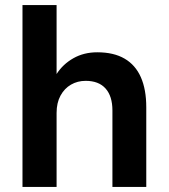

<svg xmlns="http://www.w3.org/2000/svg" viewBox="-20 -740 668 760"><path d="M69 0V-720H204V-447Q229 -486 270.5 -509.5Q312 -533 365 -533Q430 -533 473 -508Q516 -483 537.5 -434.5Q559 -386 559 -315V0H425V-303Q425 -359 398 -389.5Q371 -420 319 -420Q287 -420 261 -405Q235 -390 219.5 -361.5Q204 -333 204 -293V0Z"/></svg>

Font: DM Sans 10pt
Style: Bold
Weight: 700
Version: Version 4.004;gftools[0.9.30]